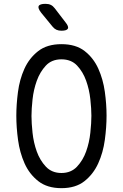

<svg xmlns="http://www.w3.org/2000/svg" viewBox="-20 -970 640 1000"><path d="M300 -69Q350 -69 381 -102Q412 -135 428.5 -181Q445 -227 450.5 -278.5Q456 -330 456 -367Q456 -403 450.5 -453.5Q445 -504 428.5 -550Q412 -596 381.5 -628.5Q351 -661 300 -661Q249 -661 218.5 -628Q188 -595 171.5 -549Q155 -503 149.5 -452.5Q144 -402 144 -366Q144 -329 149.5 -278Q155 -227 171.5 -181Q188 -135 219 -102Q250 -69 300 -69ZM300 10Q226 10 179.5 -26.5Q133 -63 108 -119Q83 -175 74 -241Q65 -307 65 -367Q65 -425 73.5 -490.5Q82 -556 107 -611.5Q132 -667 178.5 -703.5Q225 -740 300 -740Q375 -740 421 -704Q467 -668 492 -612.5Q517 -557 526 -492Q535 -427 535 -368Q535 -308 526 -241.5Q517 -175 491.5 -119Q466 -63 420 -26.5Q374 10 300 10ZM300 -810Q285 -810 274 -815Q263 -820 254 -831L195 -903Q176 -927 181.5 -938.5Q187 -950 217 -950Q233 -950 244.5 -944.5Q256 -939 265 -927L321 -854Q339 -832 333.5 -821Q328 -810 300 -810Z"/></svg>

Font: Maple Mono Light
Style: Regular
Weight: 300
Monospace: yes
Designer: subframe7536
Version: Version 7.000